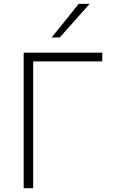

<svg xmlns="http://www.w3.org/2000/svg" viewBox="-20 -990 599 1010"><path d="M104.5 0V-713H518V-667H154.5V0ZM251.5 -792.5Q287.5 -837 323 -881.2Q358.5 -925.5 393.5 -969.5H451.5Q412 -925 373 -881.5Q334 -837.5 295 -793.5Z"/></svg>

Font: Heraclito ExtraLight
Style: Regular
Weight: 200
Designer: Kostas Bartsokas (font) & Cristiano Sobral (main changes)
Foundry: Kostas Bartsokas (font) & Cristiano Sobral (main changes)
Version: Version 1.00;July 8, 2020;FontCreator 13.0.0.2655 64-bit